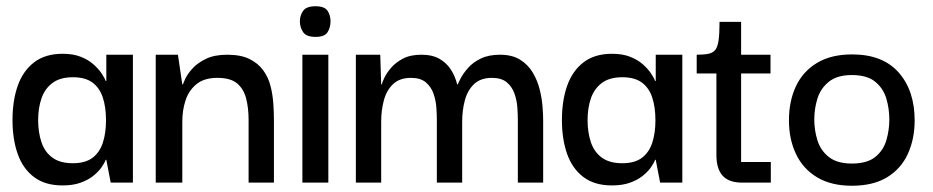

<svg xmlns="http://www.w3.org/2000/svg" viewBox="-20 -584 2983 614"><path d="M180 9Q124 9 88.5 -18Q53 -45 36.5 -92Q20 -139 20 -200Q20 -263 37 -310.5Q54 -358 89.5 -385Q125 -412 180 -412Q214 -412 238 -402.5Q262 -393 278 -379Q294 -365 304 -350.5Q314 -336 318 -325H320V-409H405V0H334L320 -73H318Q314 -62 304 -48Q294 -34 277.5 -21Q261 -8 237 0.5Q213 9 180 9ZM213 -62Q253 -62 276 -79.5Q299 -97 309 -128Q319 -159 319 -199Q319 -242 308.5 -273Q298 -304 275 -320.5Q252 -337 213 -337Q172 -337 147.5 -318.5Q123 -300 112.5 -269Q102 -238 102 -200Q102 -161 112.5 -129.5Q123 -98 147.5 -80Q172 -62 213 -62Z M478 0V-409H549L563 -314H565Q566 -318 573 -333Q580 -348 596 -365.5Q612 -383 639 -396Q666 -409 707 -409Q750 -409 777.5 -395.5Q805 -382 821.5 -359.5Q838 -337 845 -309.5Q852 -282 854 -253.5Q856 -225 856 -200V0H775V-201Q775 -239 767 -269.5Q759 -300 738 -317.5Q717 -335 675 -335Q633 -335 608.5 -315Q584 -295 573.5 -263.5Q563 -232 563 -195V0Z M947 0V-409H1030V0ZM989 -466Q960 -466 949.5 -481Q939 -496 939 -516Q939 -535 949.5 -549.5Q960 -564 989 -564Q1018 -564 1027.5 -549.5Q1037 -535 1037 -516Q1037 -496 1027.5 -481Q1018 -466 989 -466Z M1118 0V-409H1196L1199 -314H1201Q1202 -320 1209 -335Q1216 -350 1230.5 -367Q1245 -384 1268.5 -396.5Q1292 -409 1328 -409Q1363 -409 1386 -395.5Q1409 -382 1422.5 -360.5Q1436 -339 1442 -314H1444Q1446 -320 1454 -335Q1462 -350 1477.5 -367.5Q1493 -385 1518 -397Q1543 -409 1579 -409Q1618 -409 1643.5 -393Q1669 -377 1684 -351.5Q1699 -326 1706 -297.5Q1713 -269 1715 -243Q1717 -217 1717 -200V0H1636V-201Q1636 -217 1634.5 -239.5Q1633 -262 1625.5 -284Q1618 -306 1601 -320.5Q1584 -335 1553 -335Q1517 -335 1496 -315Q1475 -295 1466.5 -263Q1458 -231 1458 -195V0H1377V-201Q1377 -217 1375.5 -239.5Q1374 -262 1366.5 -284Q1359 -306 1342 -320.5Q1325 -335 1294 -335Q1258 -335 1237 -315Q1216 -295 1207.5 -263Q1199 -231 1199 -195V0Z M1937 9Q1881 9 1845.5 -18Q1810 -45 1793.5 -92Q1777 -139 1777 -200Q1777 -263 1794 -310.5Q1811 -358 1846.5 -385Q1882 -412 1937 -412Q1971 -412 1995 -402.5Q2019 -393 2035 -379Q2051 -365 2061 -350.5Q2071 -336 2075 -325H2077V-409H2162V0H2091L2077 -73H2075Q2071 -62 2061 -48Q2051 -34 2034.5 -21Q2018 -8 1994 0.5Q1970 9 1937 9ZM1970 -62Q2010 -62 2033 -79.5Q2056 -97 2066 -128Q2076 -159 2076 -199Q2076 -242 2065.5 -273Q2055 -304 2032 -320.5Q2009 -337 1970 -337Q1929 -337 1904.5 -318.5Q1880 -300 1869.5 -269Q1859 -238 1859 -200Q1859 -161 1869.5 -129.5Q1880 -98 1904.5 -80Q1929 -62 1970 -62Z M2353 0Q2311 0 2291 -22Q2271 -44 2271 -89V-359H2350V-66H2445V0ZM2208 -349V-409Q2231 -409 2245.5 -412Q2260 -415 2267.5 -424.5Q2275 -434 2278 -455.5Q2281 -477 2281 -514H2350V-409H2444V-349Z M2704 10Q2638 10 2593 -17Q2548 -44 2525.5 -91.5Q2503 -139 2503 -199Q2503 -261 2525.5 -308.5Q2548 -356 2593 -383Q2638 -410 2705 -410Q2803 -410 2854 -352Q2905 -294 2905 -199Q2905 -140 2883.5 -92.5Q2862 -45 2817.5 -17.5Q2773 10 2704 10ZM2704 -61Q2753 -61 2779 -82Q2805 -103 2814.5 -135.5Q2824 -168 2824 -202Q2824 -236 2814.5 -268.5Q2805 -301 2779 -322.5Q2753 -344 2704 -344Q2657 -344 2630.5 -322.5Q2604 -301 2594 -268.5Q2584 -236 2584 -202Q2584 -168 2594 -135.5Q2604 -103 2630.5 -82Q2657 -61 2704 -61Z"/></svg>

Font: Darker Grotesque Light SemiBold
Style: Regular
Weight: 600
Version: Version 1.000;gftools[0.9.28]